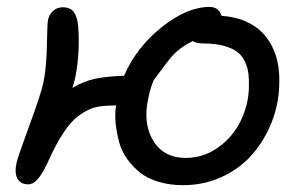

<svg xmlns="http://www.w3.org/2000/svg" viewBox="-20 -525 880 557"><path d="M511.2 12.2Q472.2 12.2 439.9 2.4Q407.7 -7.3 386.2 -24.4Q364.7 -41.5 348.6 -64.2Q332.5 -86.9 325.7 -112.5Q318.8 -138.2 315.7 -165.5Q312.5 -192.9 316.9 -219.2Q273.4 -218.8 253.2 -212.9Q232.9 -207 208 -189Q164.1 -157.7 116.2 -48.8Q100.6 -17.1 88.1 -3.7Q75.7 9.8 62 9.8Q40.5 9.8 31 -6.3Q21.5 -22.5 27.8 -51.8Q30.8 -67.4 65.2 -160.9Q99.6 -254.4 106 -286.1Q114.7 -328.6 116 -392.3Q117.2 -456.1 119.1 -465.8Q122.1 -482.4 133.8 -493.2Q145.5 -503.9 162.1 -503.9Q184.6 -503.9 194.6 -489.5Q204.6 -475.1 207 -446.8Q212.4 -370.6 198.2 -299.8Q194.8 -283.2 189.9 -270Q221.7 -289.1 255.4 -296.4Q289.1 -303.7 339.8 -305.2Q376 -388.2 449.5 -446.5Q522.9 -504.9 587.9 -504.9Q614.7 -504.9 623 -479Q660.2 -476.6 689.5 -464.4Q718.8 -452.1 738 -433.3Q757.3 -414.6 769.8 -389.4Q782.2 -364.3 786.9 -336.2Q791.5 -308.1 790 -276.9Q788.6 -223.1 768.6 -171.6Q748.5 -120.1 713.6 -79.1Q678.7 -38.1 626 -12.9Q573.2 12.2 511.2 12.2ZM410.2 -240.2Q394 -166.5 424.6 -116.7Q455.1 -66.9 519 -66.9Q570.3 -66.9 612.8 -97.2Q655.3 -127.4 678.2 -174.3Q701.2 -221.2 702.1 -272.9Q702.6 -294.9 700.7 -311.3Q698.7 -327.6 691.2 -345Q683.6 -362.3 669.4 -373.5Q655.3 -384.8 630.1 -391.8Q605 -398.9 569.8 -398.9Q549.8 -398.9 539.1 -405.8Q523.4 -397.9 513.2 -391.1Q494.1 -378.9 477.1 -359.9Q468.3 -349.1 459.2 -337.2Q450.2 -325.2 440.4 -311.8Q430.7 -298.3 425.8 -292Q416.5 -271.5 410.2 -240.2Z"/></svg>

Font: Shantell Sans Normal
Style: Italic
Weight: 400
Italic angle: -11.31°
Designer: Stephen Nixon, Anya Danilova, Shantell Martin
Foundry: Arrow Type
Version: Version 1.006;[559af2be0]